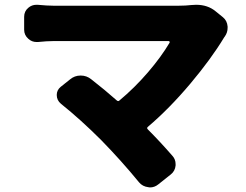

<svg xmlns="http://www.w3.org/2000/svg" viewBox="-20 -738 1040 811"><path d="M789.1 -716.8Q799.8 -717.8 808.6 -717.8Q857.4 -717.8 890.6 -690.4L921.9 -665Q939.5 -650.4 941.4 -626Q941.4 -623 941.4 -620.1Q941.4 -600.6 929.7 -584Q927.7 -582 926.8 -580.1Q872.1 -489.3 783.7 -384.3Q695.3 -279.3 604.5 -202.1Q598.6 -197.3 604.5 -191.4Q655.3 -140.6 708 -80.1Q721.7 -65.4 721.7 -44.9Q721.7 -42 721.7 -39.1Q719.7 -15.6 701.2 -1L648.4 41Q632.8 53.7 613.3 53.7Q609.4 53.7 606.4 52.7Q582 49.8 567.4 32.2Q492.2 -59.6 407.2 -146.5Q321.3 -232.4 237.3 -299.8Q219.7 -314.5 219.7 -336.9Q219.7 -357.4 236.3 -371.1L275.4 -402.3Q294.9 -418.9 320.3 -418.9Q321.3 -418.9 321.3 -418.9Q345.7 -418.9 365.2 -403.3Q422.9 -358.4 473.6 -313.5Q479.5 -308.6 484.4 -313.5Q548.8 -367.2 605 -432.6Q661.1 -498 696.3 -557.6Q697.3 -559.6 696.3 -562Q695.3 -564.5 692.4 -564.5H205.1Q178.7 -564.5 139.6 -560.5Q136.7 -560.5 134.8 -560.5Q114.3 -560.5 99.6 -574.2Q82 -589.8 82 -612.3V-667Q82 -690.4 99.6 -705.1Q114.3 -717.8 133.8 -717.8Q136.7 -717.8 138.7 -717.8Q179.7 -713.9 205.1 -713.9H736.3Q763.7 -713.9 789.1 -716.8Z"/></svg>

Font: Gen Jyuu Gothic Heavy
Style: Bold
Weight: 900
Designer: [Source Han Sans]
Ryoko NISHIZUKA  (kana & ideographs); Paul D. Hunt (Latin, Greek & Cyrillic); Wenlong ZHANG  (bopomofo
Version: Version 1.002.20150607